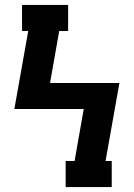

<svg xmlns="http://www.w3.org/2000/svg" viewBox="-20 -755 540 775"><path d="M245 0V-105H281L318 -315H38L94 -630H69V-735H255V-630H219L182 -420H462L406 -105H431V0Z"/></svg>

Font: Iosevka Curly Slab Extrabold
Style: Regular
Weight: 800
Monospace: yes
Designer: Belleve Invis
Foundry: Belleve Invis
Version: Version 22.1.2; ttfautohint (v1.8.4)